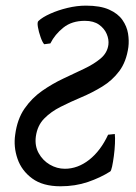

<svg xmlns="http://www.w3.org/2000/svg" viewBox="-20 -650 484 685"><path d="M34.2 -169.4Q41.5 -225.1 67.6 -262.7Q93.8 -300.3 130.1 -325.7Q166.5 -351.1 205.8 -369.6Q245.1 -388.2 280.3 -404.8Q315.4 -421.4 339.1 -441.4Q362.8 -461.4 366.7 -490.2Q369.1 -508.8 360.8 -528.6Q352.5 -548.3 333.3 -562Q314 -575.7 282.7 -575.7Q236.3 -575.7 206.1 -551.5Q175.8 -527.3 159.7 -495.1L137.7 -492.2Q131.3 -499 124.8 -517.6Q118.2 -536.1 115.2 -553.7Q112.3 -571.3 117.2 -575.2Q131.8 -588.9 159.7 -601.3Q187.5 -613.8 220.9 -621.8Q254.4 -629.9 286.6 -629.9Q337.9 -629.9 369.4 -615.7Q400.9 -601.6 416.7 -578.9Q432.6 -556.2 436.8 -530.5Q440.9 -504.9 438 -481.9Q430.7 -429.7 405.5 -396.2Q380.4 -362.8 344.7 -341.1Q309.1 -319.3 270.3 -303Q231.4 -286.6 196.5 -269Q161.6 -251.5 137.5 -226.8Q113.3 -202.1 107.9 -163.1Q103.5 -129.9 117.9 -103.8Q132.3 -77.6 157.7 -62.7Q183.1 -47.9 211.4 -47.9Q257.3 -47.9 298.1 -79.8Q338.9 -111.8 365.7 -169.4L389.6 -171.9Q391.1 -158.7 390.1 -137.2Q389.2 -115.7 386.2 -93.5Q383.3 -71.3 379.9 -55.7Q376.5 -40 373 -38.1Q338.4 -16.1 293.5 -0.7Q248.5 14.6 195.8 14.6Q132.8 14.6 95 -13.2Q57.1 -41 42.5 -83.5Q27.8 -126 34.2 -169.4Z"/></svg>

Font: Gentium Book Plus
Style: Italic
Weight: 400
Italic angle: -8°
Designer: Victor Gaultney, Annie Olsen, Iska Routamaa, Becca Hirsbrunner
Foundry: SIL International
Version: Version 6.101